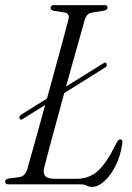

<svg xmlns="http://www.w3.org/2000/svg" viewBox="-21 -720 514 750"><path d="M55 -259Q53.5 -268 64 -273.5L162.5 -335Q180 -399 196.8 -460.2Q213.5 -521.5 226.8 -570.2Q240 -619 246.5 -644.5Q251.5 -667.5 232.5 -671L188 -678Q176.5 -681 176.5 -689Q176.5 -700 190 -700H388Q399 -700 399 -691Q399 -681 386 -678.5L337.5 -670.5Q316.5 -667 309.5 -641Q303 -618 291.8 -577.8Q280.5 -537.5 266.2 -486.8Q252 -436 237 -382L384 -473.5Q394 -479 396 -469Q398 -460.5 387.5 -455L230 -356.5Q213.5 -296 197.8 -238.2Q182 -180.5 169.8 -134.8Q157.5 -89 151.5 -64.5Q146.5 -42 156.2 -31.8Q166 -21.5 195 -21.5H277Q328 -21.5 362.2 -53Q396.5 -84.5 433.5 -160.5Q440.5 -175.5 448.5 -175.5Q459.5 -175.5 456.5 -158.5Q449.5 -109.5 430 -71.5Q410.5 -33.5 386.2 -11.8Q362 10 339.5 10Q327.5 10 318 5Q308.5 0 292.5 0H12Q-1 0 -1 -10.5Q-1 -20 12 -22.5L53.5 -28Q78 -31.5 86 -61Q95.5 -95 114.8 -163Q134 -231 155.5 -310L67 -254.5Q57 -249 55 -259Z"/></svg>

Font: Fraunces 144pt Soft Light
Style: Italic
Weight: 300
Italic angle: -16°
Version: Version 1.000;[b76b70a41]